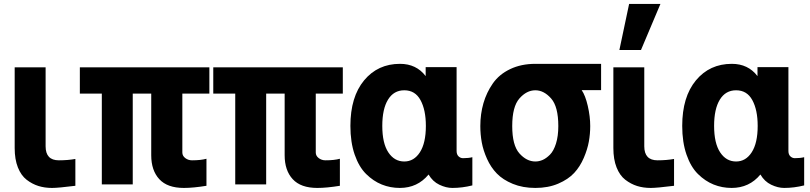

<svg xmlns="http://www.w3.org/2000/svg" viewBox="-20 -926 4067 964"><path d="M53.7 -182.6V-587.9H209V-191.4Q209 -121.1 275.4 -121.1Q320.3 -121.1 358.4 -127.9V6.8Q272.5 17.6 241.2 17.6Q204.1 17.6 172.9 7.8Q141.6 -2 113.8 -23.4Q85.9 -44.9 69.8 -85.4Q53.7 -126 53.7 -182.6Z M380.9 -456.1V-587.9H1031.2V-456.1H895.5V-160.2Q895.5 -143.6 910.2 -132.3Q924.8 -121.1 944.3 -121.1Q988.3 -121.1 1016.6 -128.9V6.8Q950.2 17.6 903.3 17.6Q820.3 17.6 779.8 -26.4Q739.3 -70.3 739.3 -146.5V-456.1H646.5V0H491.2V-456.1Z M1050.8 -456.1V-587.9H1701.2V-456.1H1565.4V-160.2Q1565.4 -143.6 1580.1 -132.3Q1594.7 -121.1 1614.3 -121.1Q1658.2 -121.1 1686.5 -128.9V6.8Q1620.1 17.6 1573.2 17.6Q1490.2 17.6 1449.7 -26.4Q1409.2 -70.3 1409.2 -146.5V-456.1H1316.4V0H1161.1V-456.1Z M1739.3 -293.9Q1739.3 -439.5 1808.1 -522.5Q1877 -605.5 1988.3 -605.5Q2070.3 -605.5 2117.2 -543.9V-588.9H2272.5V-168Q2272.5 -150.4 2282.2 -141.1Q2292 -131.8 2304.7 -131.8Q2332 -131.8 2351.6 -136.7V4.9Q2300.8 17.6 2251 17.6Q2219.7 17.6 2186 1.5Q2152.3 -14.6 2131.8 -49.8Q2076.2 17.6 1987.3 17.6Q1939.5 17.6 1897 0.5Q1854.5 -16.6 1818.4 -52.2Q1782.2 -87.9 1760.7 -149.9Q1739.3 -211.9 1739.3 -293.9ZM1899.4 -293.9Q1899.4 -207 1929.7 -161.1Q1960 -115.2 2009.8 -115.2Q2058.6 -115.2 2088.4 -161.6Q2118.2 -208 2118.2 -293.9Q2118.2 -374 2091.3 -423.3Q2064.5 -472.7 2009.8 -472.7Q1957 -472.7 1928.2 -425.8Q1899.4 -378.9 1899.4 -293.9Z M2391.6 -293Q2391.6 -353.5 2407.2 -407.7Q2422.9 -461.9 2454.6 -507.3Q2486.3 -552.7 2541.5 -579.1Q2596.7 -605.5 2668 -605.5H2998V-473.6H2900.4Q2918.9 -447.3 2931.2 -394Q2943.4 -340.8 2943.4 -293Q2943.4 -253.9 2936.5 -215.3Q2929.7 -176.8 2911.1 -133.3Q2892.6 -89.8 2862.8 -57.6Q2833 -25.4 2782.7 -3.9Q2732.4 17.6 2668 17.6Q2604.5 17.6 2554.7 -2.9Q2504.9 -23.4 2474.6 -54.7Q2444.3 -85.9 2425.3 -128.4Q2406.2 -170.9 2398.9 -210.9Q2391.6 -251 2391.6 -293ZM2551.8 -293Q2551.8 -196.3 2587.9 -155.8Q2624 -115.2 2668 -115.2Q2686.5 -115.2 2704.6 -123Q2722.7 -130.9 2741.2 -149.4Q2759.8 -168 2771.5 -205.1Q2783.2 -242.2 2783.2 -293Q2783.2 -390.6 2747.1 -431.6Q2710.9 -472.7 2668 -472.7Q2624 -472.7 2587.9 -431.6Q2551.8 -390.6 2551.8 -293Z M3059.6 -182.6V-587.9H3214.8V-191.4Q3214.8 -121.1 3281.2 -121.1Q3326.2 -121.1 3364.3 -127.9V6.8Q3278.3 17.6 3247.1 17.6Q3210 17.6 3178.7 7.8Q3147.5 -2 3119.6 -23.4Q3091.8 -44.9 3075.7 -85.4Q3059.6 -126 3059.6 -182.6ZM3089.8 -674.8 3138.7 -906.2H3295.9L3198.2 -674.8Z M3405.3 -293.9Q3405.3 -439.5 3474.1 -522.5Q3543 -605.5 3654.3 -605.5Q3736.3 -605.5 3783.2 -543.9V-588.9H3938.5V-168Q3938.5 -150.4 3948.2 -141.1Q3958 -131.8 3970.7 -131.8Q3998 -131.8 4017.6 -136.7V4.9Q3966.8 17.6 3917 17.6Q3885.7 17.6 3852.1 1.5Q3818.4 -14.6 3797.9 -49.8Q3742.2 17.6 3653.3 17.6Q3605.5 17.6 3563 0.5Q3520.5 -16.6 3484.4 -52.2Q3448.2 -87.9 3426.8 -149.9Q3405.3 -211.9 3405.3 -293.9ZM3565.4 -293.9Q3565.4 -207 3595.7 -161.1Q3626 -115.2 3675.8 -115.2Q3724.6 -115.2 3754.4 -161.6Q3784.2 -208 3784.2 -293.9Q3784.2 -374 3757.3 -423.3Q3730.5 -472.7 3675.8 -472.7Q3623 -472.7 3594.2 -425.8Q3565.4 -378.9 3565.4 -293.9Z"/></svg>

Font: Gothic A1 Black
Style: Regular
Weight: 900
Version: Version 2.50